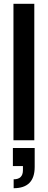

<svg xmlns="http://www.w3.org/2000/svg" viewBox="-20 -740 252 1013"><path d="M51 0V-720H161V0ZM52 253V206Q101 206 101 158V136H48V41H163V141Q163 253 52 253Z"/></svg>

Font: HostGroteskMedium
Style: Regular
Weight: 500
Designer: Doukan Karapınar based on Poppins by Indian Type Foundry, Jonny Pinhorn
Foundry: Element Type
Version: Version 1.001; ttfautohint (v1.8.4.7-5d5b)